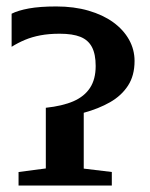

<svg xmlns="http://www.w3.org/2000/svg" viewBox="-20 -575 465 595"><path d="M37.5 0V-42L122 -53V-241Q173.5 -246.5 207.5 -261.2Q241.5 -276 259 -302.8Q276.5 -329.5 276.5 -370.5Q276.5 -407 265 -429Q253.5 -451 229.2 -460.8Q205 -470.5 165 -470.5Q131.5 -470.5 105.2 -465.5Q79 -460.5 57.5 -451.5Q36 -442.5 16 -430V-532.5Q35.5 -542.5 69.5 -548.8Q103.5 -555 154.5 -555Q209.5 -555 254.2 -542Q299 -529 330.8 -506Q362.5 -483 379.8 -452.2Q397 -421.5 397 -386Q397 -341 376.8 -309.8Q356.5 -278.5 321 -258.2Q285.5 -238 239.5 -225.5V-52.5L326.5 -42V0Z"/></svg>

Font: Merriweather 60pt SemiBold
Style: Regular
Weight: 600
Version: Version 2.100